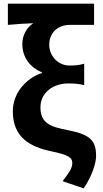

<svg xmlns="http://www.w3.org/2000/svg" viewBox="-20 -818 561 1049"><path d="M437 211C485 141 505 71 505 34C505 -49 473 -83 355 -106C254 -125 201 -145 201 -232C201 -311 270 -362 351 -362C381 -362 407 -361 440 -353V-470C408 -461 391 -460 359 -460C298 -460 249 -512 249 -573C249 -641 298 -682 362 -682H494V-798H23V-682C86 -688 115 -689 162 -691C124 -667 102 -623 102 -577C102 -506 143 -450 209 -423V-419C123 -391 50 -310 50 -210C50 -67 145 -15 262 9C351 28 375 41 375 73C375 102 356 127 322 172Z"/></svg>

Font: Noto Sans CJK JP Bold
Style: Regular
Weight: 700
Designer: Ryoko NISHIZUKA (kana & ideographs); Paul D. Hunt (Latin, Greek & Cyrillic); Wenlong ZHANG (bopomofo); Sandoll Communica
Foundry: Adobe Systems Incorporated
Version: Version 1.004;PS 1.004;hotconv 1.0.82;makeotf.lib2.5.63406